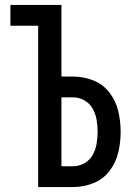

<svg xmlns="http://www.w3.org/2000/svg" viewBox="-20 -755 540 775"><path d="M134 0H275Q317 0 356.5 -15.5Q396 -31 422 -65Q448 -99 457.5 -140Q467 -181 467 -223Q467 -265 457.5 -306Q448 -347 422 -381Q396 -415 356.5 -430.5Q317 -446 275 -446H228V-735H22V-651H134ZM275 -84H228V-362H275Q299 -362 320.5 -350Q342 -338 354 -316.5Q366 -295 370 -271Q374 -247 374 -223Q374 -199 370 -175Q366 -151 354 -129.5Q342 -108 320.5 -96Q299 -84 275 -84Z"/></svg>

Font: Iosevka SS08 Medium
Style: Regular
Weight: 500
Monospace: yes
Designer: Belleve Invis
Foundry: Belleve Invis
Version: Version 3.4.3; ttfautohint (v1.8.3)